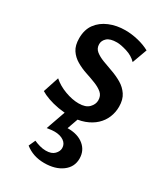

<svg xmlns="http://www.w3.org/2000/svg" viewBox="-170 -510 728 834"><g transform="rotate(30 193.5 -93.0)"><path d="M184 12Q154 12 125.5 7Q97 2 73 -6.5Q49 -15 33 -25L59 -104Q85 -81 121.5 -67.5Q158 -54 190 -54Q225 -54 241.5 -71Q258 -88 258 -108Q258 -131 243 -144Q228 -157 204 -166.5Q180 -176 154 -184.5Q128 -193 104 -207Q80 -221 65.5 -243Q51 -265 51 -301Q51 -344 72 -372.5Q93 -401 129 -416Q165 -431 208 -431Q240 -431 273 -423Q306 -415 331 -401L304 -327Q284 -348 253 -357.5Q222 -367 203 -367Q169 -367 154 -353.5Q139 -340 139 -322Q139 -301 154.5 -288.5Q170 -276 193.5 -267Q217 -258 244 -248.5Q271 -239 295 -225Q319 -211 334.5 -188Q350 -165 350 -129Q350 -101 339.5 -75.5Q329 -50 308 -30.5Q287 -11 256 0.5Q225 12 184 12ZM162 0H225L196 82L153 73Q163 69 177 66Q191 63 206 63Q255 63 284.5 87.5Q314 112 314 152Q314 194 279.5 219.5Q245 245 190 245Q162 245 138 237Q114 229 94 213L109 180Q122 186 138 190.5Q154 195 169 195Q198 195 212 180.5Q226 166 226 150Q226 129 208 116.5Q190 104 161 104Q155 104 145 105Q135 106 124 108Z"/></g></svg>

Font: Ysabeau Office SemiBold
Style: Regular
Weight: 600
Designer: Christian Thalmann (Catharsis Fonts)
Version: Version 2.001;gftools[0.9.30]; featfreeze: tnum,lnum,ss02